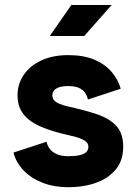

<svg xmlns="http://www.w3.org/2000/svg" viewBox="-20 -743 552 775"><path d="M255.4 -520.5Q193.1 -520.5 147.1 -499.2Q101.2 -477.9 76 -441.2Q50.8 -404.4 50.8 -357.9Q50.8 -311.6 75.4 -281.2Q100 -250.8 145.8 -231.3Q191.5 -211.8 255.4 -197.8Q272.6 -194 287.4 -189.8Q302.1 -185.5 313.2 -180.2Q324.3 -174.9 330.5 -167.6Q336.7 -160.3 336.7 -150.4Q336.7 -137.2 328 -129Q319.3 -120.7 301.3 -116.6Q283.2 -112.5 255.4 -112.5Q227.5 -112.5 209.3 -120.7Q191 -128.8 181.1 -142Q171.1 -155.2 168 -170.9L34.2 -127.1Q45.1 -86.6 75.5 -54.9Q105.9 -23.2 152 -5.3Q198 12.7 255.4 12.7Q318.3 12.7 368.5 -5.5Q418.7 -23.6 448 -59.9Q477.3 -96.1 477.3 -150.4Q477.3 -204.7 449.4 -234.9Q421.4 -265.1 371.3 -281.9Q321.3 -298.6 255.4 -313Q232.6 -318.1 218.5 -324.5Q204.3 -330.9 197.9 -339Q191.4 -347.2 191.4 -357.9Q191.4 -368.7 197.7 -377.1Q204 -385.6 218.1 -390.6Q232.2 -395.5 255.4 -395.5Q282.9 -395.5 299.3 -387.9Q315.6 -380.3 323.8 -367.9Q332 -355.6 335 -341.3L467.3 -384.9Q456.8 -422 430.6 -452.8Q404.4 -483.6 361.1 -502.1Q317.9 -520.5 255.4 -520.5ZM320 -597.7 430.4 -722.7H267.9L181 -597.7Z"/></svg>

Font: Giphurs SC
Style: Regular
Weight: 400
Version: Version 0.920